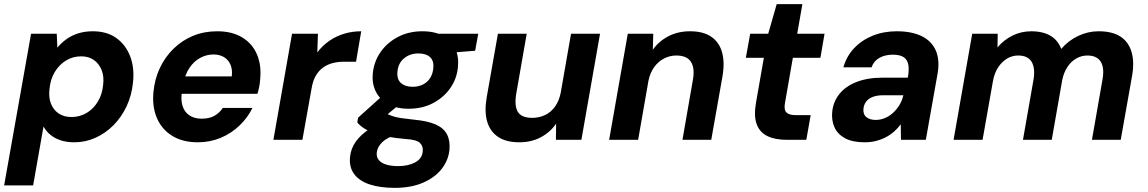

<svg xmlns="http://www.w3.org/2000/svg" viewBox="-37 -675 5541 927"><path d="M-17 220 113 -512H237L240 -445Q259 -468 284 -486Q309 -504 341 -514Q373 -524 411 -524Q479 -524 524.5 -491.5Q570 -459 591.5 -403Q613 -347 605 -276Q599 -215 574.5 -162.5Q550 -110 511.5 -71Q473 -32 424.5 -10Q376 12 322 12Q285 12 256 2.5Q227 -7 206.5 -24Q186 -41 173 -64L123 220ZM308 -110Q348 -110 381 -129.5Q414 -149 435.5 -184.5Q457 -220 461 -266Q466 -306 453.5 -337Q441 -368 416 -385.5Q391 -403 355 -403Q315 -403 282 -383Q249 -363 227.5 -327.5Q206 -292 202 -245Q197 -205 209 -174.5Q221 -144 246.5 -127Q272 -110 308 -110Z M918 12Q846 12 795.5 -18.5Q745 -49 721 -104Q697 -159 704 -232Q710 -294 735 -347Q760 -400 801 -440Q842 -480 895 -502Q948 -524 1012 -524Q1084 -524 1133 -494Q1182 -464 1204 -411.5Q1226 -359 1219 -291Q1218 -274 1214.5 -256Q1211 -238 1206 -222H801L816 -306H1082Q1086 -340 1075.5 -363.5Q1065 -387 1044 -399.5Q1023 -412 993 -412Q960 -412 929.5 -395.5Q899 -379 877.5 -347Q856 -315 847 -266L842 -236Q835 -197 843.5 -166.5Q852 -136 876 -119Q900 -102 936 -102Q974 -102 998.5 -116Q1023 -130 1039 -154H1182Q1159 -107 1119.5 -69Q1080 -31 1028.5 -9.5Q977 12 918 12Z M1283 0 1373 -512H1498L1495 -422Q1520 -455 1552.5 -477.5Q1585 -500 1624 -512Q1663 -524 1707 -524L1682 -377H1623Q1595 -377 1569.5 -370.5Q1544 -364 1523 -349Q1502 -334 1487.5 -309Q1473 -284 1467 -246L1423 0Z M1869 232Q1798 232 1748 215.5Q1698 199 1673 165.5Q1648 132 1653 83Q1657 42 1681 8.5Q1705 -25 1746.5 -52Q1788 -79 1844 -97L1885 -28Q1833 -12 1809 11Q1785 34 1782 62Q1780 84 1792.5 98.5Q1805 113 1829 120Q1853 127 1885 127Q1934 127 1967.5 109Q2001 91 2004 56Q2007 31 1990.5 15Q1974 -1 1920 -4Q1871 -8 1833 -15.5Q1795 -23 1766.5 -33.5Q1738 -44 1718.5 -57Q1699 -70 1688 -84L1692 -107L1820 -222L1915 -190L1762 -64L1815 -136Q1825 -129 1836 -123.5Q1847 -118 1862.5 -113Q1878 -108 1902.5 -104.5Q1927 -101 1964 -97Q2028 -91 2066.5 -74Q2105 -57 2121 -26.5Q2137 4 2133 48Q2128 99 2095.5 140.5Q2063 182 2005.5 207Q1948 232 1869 232ZM1936 -150Q1876 -150 1835.5 -173Q1795 -196 1776.5 -235Q1758 -274 1763 -322Q1769 -379 1801 -424.5Q1833 -470 1885 -497Q1937 -524 2002 -524Q2063 -524 2103 -501.5Q2143 -479 2161 -440Q2179 -401 2174 -352Q2169 -295 2137 -249.5Q2105 -204 2053.5 -177Q2002 -150 1936 -150ZM1955 -256Q1996 -256 2023 -279Q2050 -302 2055 -344Q2059 -381 2039.5 -399Q2020 -417 1983 -417Q1943 -417 1914.5 -394Q1886 -371 1882 -330Q1878 -293 1898.5 -274.5Q1919 -256 1955 -256ZM2069 -415 2064 -512H2272L2257 -430Z M2470 12Q2407 12 2368 -14Q2329 -40 2315 -88.5Q2301 -137 2313 -206L2367 -512H2506L2455 -220Q2446 -163 2463.5 -134.5Q2481 -106 2533 -106Q2566 -106 2594.5 -119.5Q2623 -133 2642.5 -160Q2662 -187 2670 -226L2720 -512H2860L2770 0H2647L2648 -78Q2620 -37 2574.5 -12.5Q2529 12 2470 12Z M2904 0 2994 -512H3117L3115 -435Q3144 -476 3190 -500Q3236 -524 3295 -524Q3358 -524 3396.5 -498Q3435 -472 3449 -423Q3463 -374 3451 -305L3397 0H3258L3309 -293Q3318 -347 3298.5 -377Q3279 -407 3228 -407Q3197 -407 3169 -392.5Q3141 -378 3121.5 -351Q3102 -324 3094 -286L3044 0Z M3761 0Q3704 0 3667 -18.5Q3630 -37 3616 -76.5Q3602 -116 3613 -179L3651 -396H3564L3585 -512H3672L3713 -655H3837L3812 -512H3944L3924 -396H3791L3753 -178Q3747 -145 3760 -132Q3773 -119 3806 -119H3877L3856 0Z M4138 12Q4079 12 4043 -7.5Q4007 -27 3992 -60.5Q3977 -94 3981 -135Q3986 -184 4015.5 -221Q4045 -258 4098 -279Q4151 -300 4224 -300H4346Q4353 -338 4348.5 -362.5Q4344 -387 4326 -399Q4308 -411 4273 -411Q4237 -411 4209.5 -396Q4182 -381 4171 -350H4035Q4050 -403 4086.5 -442Q4123 -481 4176 -502.5Q4229 -524 4293 -524Q4365 -524 4413 -500.5Q4461 -477 4481 -431.5Q4501 -386 4490 -321L4433 0H4313L4312 -75Q4298 -56 4280 -40Q4262 -24 4240 -12.5Q4218 -1 4192.5 5.5Q4167 12 4138 12ZM4191 -96Q4214 -96 4235.5 -105Q4257 -114 4274.5 -130Q4292 -146 4305 -167Q4318 -188 4324 -213L4325 -215H4225Q4197 -215 4176.5 -207Q4156 -199 4145 -184.5Q4134 -170 4132 -151Q4129 -124 4145.5 -110Q4162 -96 4191 -96Z M4567 0 4657 -512H4780L4779 -446Q4809 -482 4851 -503Q4893 -524 4943 -524Q4979 -524 5008 -514.5Q5037 -505 5056.5 -486Q5076 -467 5087 -439Q5121 -479 5168.5 -501.5Q5216 -524 5267 -524Q5333 -524 5372.5 -498.5Q5412 -473 5426.5 -423.5Q5441 -374 5428 -304L5374 0H5235L5286 -291Q5296 -347 5277.5 -377Q5259 -407 5213 -407Q5185 -407 5160 -393Q5135 -379 5117.5 -353Q5100 -327 5092 -291L5041 0H4902L4953 -291Q4962 -347 4943.5 -377Q4925 -407 4879 -407Q4850 -407 4825 -392Q4800 -377 4782 -349.5Q4764 -322 4757 -283L4707 0Z"/></svg>

Font: DM Sans 12pt ExtraBold
Style: Italic
Weight: 800
Italic angle: -10°
Version: Version 4.004;gftools[0.9.30]